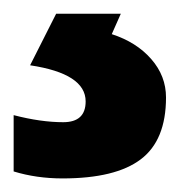

<svg xmlns="http://www.w3.org/2000/svg" viewBox="-38 -20 263 280"><path d="M86.9 127.9Q86.9 87.4 5.9 75.2L43.9 0H138.2L125 29.8Q161.1 41.5 182.6 66.2Q204.1 90.8 204.1 122.1Q204.1 184.6 167.2 212.4Q130.4 240.2 53.2 240.2Q15.1 240.2 -18.1 230V147.9Q21.5 158.2 54.2 158.2Q86.9 158.2 86.9 127.9Z"/></svg>

Font: NotoSans-Bold
Style: Bold
Weight: 700
Designer: Monotype Design team
Foundry: Monotype Imaging Inc.
Version: Version 1.04